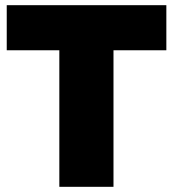

<svg xmlns="http://www.w3.org/2000/svg" viewBox="-20 -721 668 741"><path d="M622 -527V-701H6V-527H209V0H418V-527Z"/></svg>

Font: Radio Edit
Style: P3
Weight: 800
Version: Version 3.001;PS 003.001;hotconv 1.0.70;makeotf.lib2.5.58329